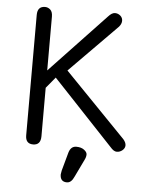

<svg xmlns="http://www.w3.org/2000/svg" viewBox="-55 -672 658 883"><g transform="rotate(5 273.5 -230.5)"><path d="M320.3 137.7Q307.6 167 287.1 167Q255.9 167 255.9 132.8Q255.9 132.8 258.8 115.2L282.2 30.3Q291 0 316.4 0Q338.9 0 352.5 10.3Q366.2 20.5 366.2 31.7Q366.2 43 359.4 56.6ZM528.3 -53.7Q541 -39.1 541 -25.9Q541 -12.7 529.3 -2.9Q517.6 6.8 503.4 6.8Q489.3 6.8 473.6 -11.7L194.3 -308.6L152.3 -257.8V-34.2Q152.3 6.8 117.2 6.8Q82 6.8 82 -32.2V-587.9Q82 -627.9 117.2 -627.9Q130.9 -627.9 141.6 -618.2Q152.3 -608.4 152.3 -585.9V-337.9L409.2 -609.4Q425.8 -627.9 439.9 -627.9Q454.1 -627.9 464.8 -618.7Q475.6 -609.4 475.6 -595.2Q475.6 -581.1 463.9 -567.4L245.1 -345.7Z"/></g></svg>

Font: Jura
Style: DemiBold
Weight: 600
Version: Version 2.5